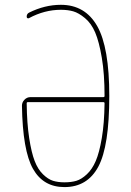

<svg xmlns="http://www.w3.org/2000/svg" viewBox="-20 -760 540 790"><path d="M94.7 -339.8Q89.8 -339.8 89.8 -335Q90.8 -252 100.1 -191.9Q109.4 -131.8 122.6 -97.7Q135.7 -63.5 156.7 -43Q177.7 -22.5 198.2 -16.1Q218.8 -9.8 245.1 -9.8Q273.4 -9.8 294.4 -16.1Q315.4 -22.5 337.4 -43Q359.4 -63.5 374 -97.7Q388.7 -131.8 398.9 -191.9Q409.2 -252 410.2 -335Q410.2 -339.8 405.3 -339.8ZM245.1 9.8Q158.2 9.8 115.7 -65.4Q73.2 -140.6 70.3 -325.2Q70.3 -338.9 80.6 -349.6Q90.8 -360.4 105.5 -360.4H405.3Q410.2 -360.4 410.2 -365.2Q410.2 -456.1 398.9 -522.5Q387.7 -588.9 371.6 -626.5Q355.5 -664.1 329.6 -685.5Q303.7 -707 281.2 -713.4Q258.8 -719.7 230.5 -719.7Q163.1 -719.7 99.6 -685.5Q96.7 -683.6 93.3 -685.1Q89.8 -686.5 89.8 -691.4Q89.8 -703.1 99.6 -708Q164.1 -740.2 230.5 -740.2Q330.1 -740.2 379.9 -652.8Q429.7 -565.4 429.7 -365.2Q429.7 -159.2 384.8 -74.7Q339.8 9.8 245.1 9.8Z"/></svg>

Font: Rounded-X Mgen+ 1m thin
Style: Regular
Weight: 100
Designer: [Source Han Sans]
Ryoko NISHIZUKA  (kana & ideographs); Paul D. Hunt (Latin, Greek & Cyrillic); Wenlong ZHANG  (bopomofo
Version: Version 1.059.20150602